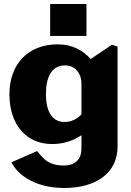

<svg xmlns="http://www.w3.org/2000/svg" viewBox="-20 -762 653 957"><path d="M300 175C457 175 566 102 566 -32V-530L538 -539L432 -468C392 -512 339 -541 268 -541C119 -541 27 -442 27 -292C27 -143 109 -44 240 -44C299 -44 349 -63 386 -88V-22C386 38 348 62 301 63C215 64 191 21 165 -9L37 47C73 118 166 175 300 175ZM301 -154C245 -154 209 -199 209 -293C209 -394 248 -436 304 -436C353 -436 386 -398 386 -345V-192C363 -168 335 -154 301 -154ZM411 -742H230V-583H411Z"/></svg>

Font: Bisquit Text
Style: Bold
Weight: 800
Version: Version 1.004;Glyphs 3.2.3 (3260)